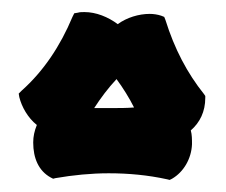

<svg xmlns="http://www.w3.org/2000/svg" viewBox="-20 -687 374 318"><path d="M298 -448C298 -456 298 -464 296 -471C311 -484 320 -502 320 -525V-528L318 -531C290 -566 269 -606 254 -654L252 -659L247 -661C241 -663 234 -664 228 -664C210 -664 190 -658 175 -647C159 -659 139 -667 120 -667C116 -667 112 -667 109 -666L103 -665L100 -659C80 -611 52 -569 16 -537L11 -532L12 -526C16 -510 26 -492 41 -480C37 -470 35 -461 35 -451C35 -425 44 -404 64 -393L68 -391L72 -392C101 -397 131 -400 160 -400C193 -400 225 -397 257 -390L261 -389L265 -391C284 -402 297 -424 298 -448ZM173 -556C184 -541 194 -525 202 -509C190 -508 177 -508 165 -508H136C147 -525 159 -541 173 -556Z"/></svg>

Font: Hanalei Fill
Style: Regular
Weight: 400
Designer: Astigmatic (AOETI)
Foundry: Astigmatic (AOETI)
Version: Version 1.000